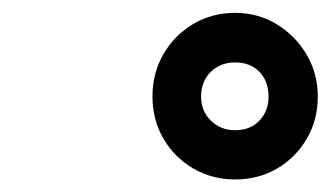

<svg xmlns="http://www.w3.org/2000/svg" viewBox="-20 -842 526 306"><path d="M354.5 -556Q318 -556 288 -573.5Q258 -591 240.5 -621Q223 -651 223 -688Q223 -725.5 240.5 -755.8Q258 -786 288 -803.8Q318 -821.5 354.5 -821.5Q391.5 -821.5 421.2 -803.2Q451 -785 468.8 -754.8Q486.5 -724.5 486.5 -688Q486.5 -651 469 -621Q451.5 -591 421.8 -573.5Q392 -556 354.5 -556ZM354.5 -634.5Q379 -634.5 393.5 -649.8Q408 -665 408 -688Q408 -712.5 393.5 -727.5Q379 -742.5 354.5 -742.5Q331.5 -742.5 316 -727.5Q300.5 -712.5 300.5 -688Q300.5 -665 316 -649.8Q331.5 -634.5 354.5 -634.5Z"/></svg>

Font: Libre Caslon Text Bold
Style: Italic
Weight: 700
Italic angle: -22.583°
Designer: Pablo Impallari, Rodrigo Fuenzalida, Katja Schimmel
Foundry: Pablo Impallari, Rodrigo Fuenzalida
Version: Version 2.000